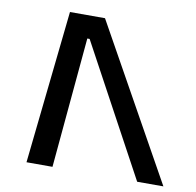

<svg xmlns="http://www.w3.org/2000/svg" viewBox="-75 -736 832 815"><g transform="rotate(10 340.5 -329.0)"><path d="M264 -561H254L203 1H91L162 -659H313L681 1H568Z"/></g></svg>

Font: Cairo SemiBold
Style: Italic
Weight: 600
Italic angle: -13°
Designer: Mohamed Gaber, Accademia di Belle Arti di Urbino and others
Foundry: Kief Type Foundry, Accademia di Belle Arti di Urbino and others
Version: Version 3.011